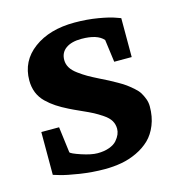

<svg xmlns="http://www.w3.org/2000/svg" viewBox="-83 -573 610 658"><g transform="rotate(-15 222.0 -244.0)"><path d="M397.9 -473.1V-335H335.9L325.2 -415Q303.7 -439.9 247.1 -439.9Q211.9 -439.9 191.9 -425.5Q171.9 -411.1 171.9 -384.8Q171.9 -370.6 179.4 -357.7Q187 -344.7 203.4 -332.8Q219.7 -320.8 234.1 -312.5Q248.5 -304.2 272.9 -292Q293 -282.2 302.2 -277.3Q311.5 -272.5 329.6 -262.2Q347.7 -252 356.9 -245.1Q366.2 -238.3 379.2 -227.1Q392.1 -215.8 398.2 -205.8Q404.3 -195.8 409.2 -182.9Q414.1 -169.9 414.1 -155.8Q414.1 -119.1 402.3 -90.1Q390.6 -61 371.1 -42.2Q351.6 -23.4 324.7 -10.7Q297.9 2 269.5 7.1Q241.2 12.2 210 12.2Q166.5 12.2 122.1 5.4Q77.6 -1.5 54.7 -8.3L32.2 -15.1V-167H95.2L106.9 -75.2Q109.4 -69.8 143.8 -58.3Q178.2 -46.9 200.2 -46.9Q224.1 -46.9 241.9 -53.5Q259.8 -60.1 268.8 -70.6Q277.8 -81.1 282 -91.1Q286.1 -101.1 286.1 -110.8Q286.1 -126.5 278.6 -139.4Q271 -152.3 253.9 -163.8Q236.8 -175.3 223.4 -182.4Q210 -189.5 182.6 -201.7Q155.3 -213.9 143.1 -220.2Q119.6 -231.9 102.5 -243.2Q85.4 -254.4 69.8 -269.5Q54.2 -284.7 46.1 -304.4Q38.1 -324.2 38.1 -348.1Q38.1 -417 94 -458.5Q149.9 -500 238.8 -500Q282.7 -500 322.5 -493.2Q362.3 -486.3 379.9 -479.5Z"/></g></svg>

Font: Veleka
Style: Bold
Weight: 700
Designer: Stefan Peev, Context Ltd, 2016; SIL International, 1997-2014.
Foundry: Stefan Peev, Context Ltd, 2016
Version: Version 1.000